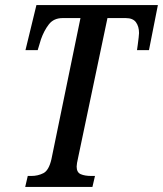

<svg xmlns="http://www.w3.org/2000/svg" viewBox="-20 -734 640 754"><path d="M79 0 89 -43H103Q129 -43 150.5 -54Q172 -65 182 -109L296 -663H226Q191 -663 172 -638.5Q153 -614 141 -580L128 -537H80L123 -714H600L565 -537H518Q519 -544 521 -558.5Q523 -573 524.5 -586.5Q526 -600 526 -604Q526 -630 514 -646.5Q502 -663 474 -663H402L287 -116Q281 -90 281 -80Q281 -57 297 -50Q313 -43 339 -43H353L343 0Z"/></svg>

Font: Noto Serif ExtraCondensed Medium
Style: Italic
Weight: 500
Width: 2
Italic angle: -12°
Designer: Monotype Design Team
Foundry: Monotype Imaging Inc.
Version: Version 2.013; ttfautohint (v1.8.4.7-5d5b)